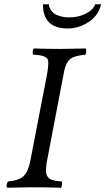

<svg xmlns="http://www.w3.org/2000/svg" viewBox="-20 -873 491 895"><path d="M279.8 -544.9 200.2 -128.9Q196.3 -109.4 195.3 -95Q194.3 -80.6 194.8 -70.1Q195.3 -59.6 200 -52.5Q204.6 -45.4 209.5 -41Q214.4 -36.6 224.6 -33.7Q234.9 -30.8 243.7 -29.5Q252.4 -28.3 268.1 -26.9Q270 -22.9 268.8 -12Q267.6 -1 265.1 2Q192.9 0 127.9 0Q97.2 0 13.2 2Q5.9 -8.3 17.1 -26.9Q67.9 -31.7 89.6 -52Q111.3 -72.3 121.1 -122.1L198.2 -521Q205.1 -555.7 205.1 -585Q205.1 -601.1 188.2 -608.9Q171.4 -616.7 133.8 -618.2Q130.9 -626.5 132.8 -635.5Q134.8 -644.5 137.2 -647Q203.6 -645 251 -645H263.2Q290 -645 379.9 -647Q382.8 -640.1 381.8 -630.6Q380.9 -621.1 377.9 -618.2Q326.2 -613.3 307.4 -597.9Q288.6 -582.5 279.8 -544.9ZM451.2 -853Q439 -800.3 392.8 -770.3Q346.7 -740.2 295.9 -740.2Q180.2 -740.2 180.2 -853H208Q208 -849.6 208.7 -845Q209.5 -840.3 214.8 -830.1Q220.2 -819.8 229.5 -812Q238.8 -804.2 258.5 -798.1Q278.3 -792 305.2 -792Q344.7 -792 379.2 -809.1Q413.6 -826.2 423.8 -853Z"/></svg>

Font: Common Serif
Style: Italic
Weight: 400
Italic angle: -12°
Designer: Philipp H. Poll, Khaled Hosny
Foundry: Stefan Peev, Context Ltd.
Version: Version 1.026